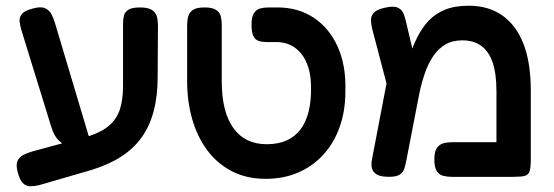

<svg xmlns="http://www.w3.org/2000/svg" viewBox="-20 -609 1935 671"><path d="M117 38Q100 42 85.5 42Q71 42 60 31Q49 20 42 -7Q35 -32 41 -46Q47 -60 61.5 -67.5Q76 -75 94 -80L293 -134Q338 -149 363.5 -172Q389 -195 399.5 -228.5Q410 -262 410 -308V-528Q410 -543 413.5 -555.5Q417 -568 429.5 -575.5Q442 -583 469 -583Q497 -583 510.5 -574.5Q524 -566 528 -552Q532 -538 532 -522L531 -341Q531 -273 517 -220.5Q503 -168 475.5 -129.5Q448 -91 405.5 -63Q363 -35 303 -16ZM219 -94Q202 -103 186 -117.5Q170 -132 160 -163L55 -503Q50 -520 48.5 -534Q47 -548 56.5 -560Q66 -572 94 -579Q122 -587 137 -580.5Q152 -574 159.5 -560Q167 -546 172 -529L295 -117Z M909 16Q841 16 789.5 -11Q738 -38 703.5 -85Q669 -132 651.5 -193.5Q634 -255 634 -325V-523Q634 -539 638 -552.5Q642 -566 654.5 -574.5Q667 -583 695 -583Q722 -583 735 -574.5Q748 -566 751.5 -552.5Q755 -539 755 -522V-325Q755 -218 795.5 -161.5Q836 -105 912 -105Q991 -105 1030 -156.5Q1069 -208 1067 -307Q1066 -380 1033 -421Q1000 -462 946 -462H910Q896 -462 884 -466Q872 -470 865.5 -483Q859 -496 859 -523Q859 -550 867.5 -563Q876 -576 889.5 -579.5Q903 -583 919 -583H950Q1022 -583 1076.5 -547Q1131 -511 1160.5 -445Q1190 -379 1187 -289Q1187 -221 1167 -165Q1147 -109 1110 -68.5Q1073 -28 1022 -6Q971 16 909 16Z M1835 -292V-51Q1835 -24 1831 -11Q1827 2 1814.5 5.5Q1802 9 1775 9H1558Q1543 9 1529 5.5Q1515 2 1506.5 -11Q1498 -24 1498 -51Q1498 -79 1506.5 -91.5Q1515 -104 1529 -108Q1543 -112 1559 -112H1715V-289Q1715 -352 1701.5 -391Q1688 -430 1661.5 -449Q1635 -468 1596 -468Q1561 -468 1536.5 -453.5Q1512 -439 1494.5 -413.5Q1477 -388 1465.5 -355Q1454 -322 1446 -285L1401 -53Q1398 -37 1394 -22.5Q1390 -8 1378 0.5Q1366 9 1339 9Q1302 9 1288 -6Q1274 -21 1280 -52L1342 -376L1385 -337Q1398 -375 1410.5 -411.5Q1423 -448 1439 -480Q1455 -512 1478 -536.5Q1501 -561 1535 -575Q1569 -589 1618 -589Q1687 -589 1735.5 -555Q1784 -521 1809.5 -455.5Q1835 -390 1835 -292ZM1349 -248 1281 -507Q1277 -523 1276.5 -538Q1276 -553 1286.5 -564.5Q1297 -576 1325 -582Q1355 -589 1369.5 -582.5Q1384 -576 1389.5 -563Q1395 -550 1398 -537L1443 -346Z"/></svg>

Font: Fredoka Medium
Style: Regular
Weight: 500
Designer: Ben Nathan
Foundry: Milena B. Brandão, Ben Nathan
Version: Version 2.001